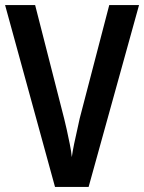

<svg xmlns="http://www.w3.org/2000/svg" viewBox="-20 -734 566 754"><path d="M526 -714 328 0H196L0 -714H118L232 -268Q236 -253 242 -225.5Q248 -198 254 -168.5Q260 -139 262 -117Q265 -139 271 -168.5Q277 -198 283.5 -225.5Q290 -253 293 -269L409 -714Z"/></svg>

Font: Noto Sans Malayalam Condensed SemiBold
Style: Regular
Weight: 600
Width: 3
Designer: Jelle Bosma - Monotype Design Team
Foundry: Monotype Imaging Inc.
Version: Version 2.104; ttfautohint (v1.8.4.7-5d5b)